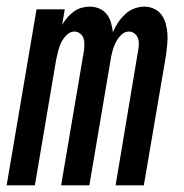

<svg xmlns="http://www.w3.org/2000/svg" viewBox="-34 -558 554 578"><path d="M-14 0 76 -530H161L153 -483Q160 -495 168.5 -505Q177 -515 188 -523Q199 -531 211.5 -534.5Q224 -538 236 -538Q236 -538 236 -538Q236 -538 236 -538Q252 -538 265.5 -532Q279 -526 287.5 -515Q296 -504 300 -490Q304 -476 306 -461Q312 -476 321 -489.5Q330 -503 342 -514.5Q354 -526 369.5 -532Q385 -538 400 -538Q400 -538 400 -538Q400 -538 400 -538Q416 -538 430 -531.5Q444 -525 452.5 -513Q461 -501 465 -486.5Q469 -472 470 -456.5Q471 -441 469.5 -425Q468 -409 466 -393L399 0H314L382 -407Q384 -417 384 -426.5Q384 -436 381 -444Q378 -452 370.5 -457.5Q363 -463 354 -463Q341 -463 330.5 -452.5Q320 -442 314 -429.5Q308 -417 304.5 -404Q301 -391 299 -378L235 0H150L219 -407Q220 -417 220 -426.5Q220 -436 217 -444Q214 -452 206.5 -457.5Q199 -463 190 -463Q177 -463 166.5 -452.5Q156 -442 150 -429.5Q144 -417 141 -404Q138 -391 135 -378L71 0Z"/></svg>

Font: iosevka_custom_sans_ss08 Md
Style: Italic
Weight: 500
Italic angle: -10°
Designer: Belleve Invis
Foundry: Belleve Invis
Version: Version 10.3.0; ttfautohint (v1.8.3)